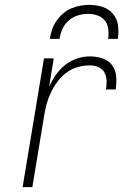

<svg xmlns="http://www.w3.org/2000/svg" viewBox="-20 -770 540 790"><path d="M73 0 161 -530H201L182 -413Q193 -438 209.5 -461.5Q226 -485 248 -502.5Q270 -520 296.5 -529Q323 -538 349 -538Q376 -538 401 -530Q426 -522 441 -502Q456 -482 458 -455Q460 -428 456 -402H416Q419 -420 418.5 -438.5Q418 -457 409.5 -472Q401 -487 384.5 -494Q368 -501 349 -501Q325 -501 300 -494Q275 -487 254.5 -472Q234 -457 218 -436Q202 -415 190.5 -391.5Q179 -368 172.5 -344.5Q166 -321 162 -296L113 0ZM185 -610Q188 -629 194 -647.5Q200 -666 211.5 -683Q223 -700 238.5 -713.5Q254 -727 272.5 -735Q291 -743 310 -746.5Q329 -750 348 -750Q376 -750 402 -741.5Q428 -733 445 -713Q462 -693 465.5 -665.5Q469 -638 465 -610H425Q428 -630 425.5 -650.5Q423 -671 411.5 -685.5Q400 -700 381 -706.5Q362 -713 342 -713Q321 -713 300 -706.5Q279 -700 262.5 -685.5Q246 -671 237 -651Q228 -631 225 -610Z"/></svg>

Font: Iosevka Curly XLtObl
Style: Regular
Weight: 200
Italic angle: -9°
Monospace: yes
Designer: Belleve Invis
Foundry: Belleve Invis
Version: Version 11.1.0; ttfautohint (v1.8.3)